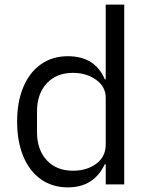

<svg xmlns="http://www.w3.org/2000/svg" viewBox="-20 -797 648 830"><path d="M54 -271Q54 -357 81 -421Q108 -485 157.5 -519.5Q207 -554 273 -554Q391 -554 433 -454H437V-777H517V0H437V-87H433Q409 -37 369.5 -12Q330 13 273 13Q207 13 157.5 -21.5Q108 -56 81 -120.5Q54 -185 54 -271ZM437 -172V-375Q437 -422 395.5 -452Q354 -482 295 -482Q224 -482 182 -436.5Q140 -391 140 -316V-226Q140 -150 182 -104.5Q224 -59 295 -59Q356 -59 396.5 -89.5Q437 -120 437 -172Z"/></svg>

Font: IBM Plex Sans SC
Style: Regular
Weight: 400
Designer: Mike Abbink; Paul van der Laan; Pieter van Rosmalen; Eunyou Noh; Wujin Sim; Chorong Kim; Dohee Lee; Yejin We; Jinhee Kim
Foundry: Sandoll Inc.
Version: Version 1.000